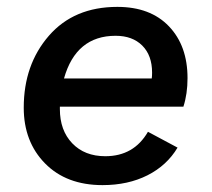

<svg xmlns="http://www.w3.org/2000/svg" viewBox="-20 -529 615 558"><path d="M513 -219H154V-212Q154 -150 190 -112.5Q226 -75 286 -75Q369 -75 410 -146L496 -100Q465 -48 408.5 -19.5Q352 9 278 9Q173 9 111 -54Q49 -117 49 -216Q49 -341 122 -425Q195 -509 321 -509Q417 -509 471 -452.5Q525 -396 525 -302Q525 -256 513 -219ZM316 -425Q201 -425 166 -301H421Q422 -307 422 -318Q422 -368 393.5 -396.5Q365 -425 316 -425Z"/></svg>

Font: Elaine Sans Medium
Style: Italic
Weight: 500
Italic angle: -13°
Designer: Wei Huang
Foundry: Wei Huang
Version: Version 2.001;December 24, 2019;FontCreator 12.0.0.2547 64-b